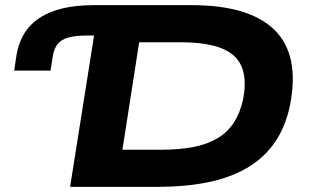

<svg xmlns="http://www.w3.org/2000/svg" viewBox="-20 -725 1203 745"><path d="M252 0 345 -587H315Q251 -587 221.5 -569.5Q192 -552 185 -507L176 -451H35L44 -511Q60 -608 135 -656.5Q210 -705 343 -705H724Q948 -705 1046 -608Q1144 -511 1105 -315Q1087 -230 1044.5 -170Q1002 -110 937 -72.5Q872 -35 785.5 -17.5Q699 0 593 0ZM455 -144H606Q676 -144 730 -154.5Q784 -165 823 -188Q862 -211 886.5 -248Q911 -285 923 -338Q946 -455 888.5 -508Q831 -561 682 -561H520Z"/></svg>

Font: Nunito Sans 10pt Expanded ExtraBold
Style: Italic
Weight: 800
Width: 7
Italic angle: -9°
Designer: Vernon Adams
Foundry: Vernon Adams
Version: Version 3.101;gftools[0.9.27]